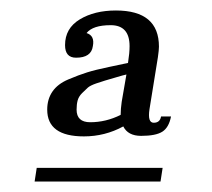

<svg xmlns="http://www.w3.org/2000/svg" viewBox="-20 -475 404 366"><path d="M50 -155H290L286 -129H46ZM145 -412Q161 -407 157 -387Q154 -365 125 -365Q104 -365 104 -389Q104 -421 132 -438Q160 -455 201 -455Q283 -455 283 -386Q283 -380 281 -366L265 -267Q261 -241 273 -241Q285 -241 287 -253H306Q302 -232 289.5 -224Q277 -216 249 -216Q224 -216 215 -234Q180 -215 140 -215Q70 -215 70 -266Q70 -286 80 -300.5Q90 -315 110 -323.5Q130 -332 146 -337Q162 -342 188.5 -347.5Q215 -353 224 -355Q227 -374 227 -387Q227 -427 191 -427Q157 -427 145 -412ZM221 -333Q216 -332 201 -327.5Q186 -323 180.5 -321.5Q175 -320 163.5 -316Q152 -312 147.5 -308Q143 -304 136.5 -297.5Q130 -291 128 -283.5Q126 -276 126 -266Q126 -242 152 -242Q182 -242 210 -256Q210 -267 212 -281Z"/></svg>

Font: Judson
Style: Italic
Weight: 400
Italic angle: -9.5°
Version: Version 20110429